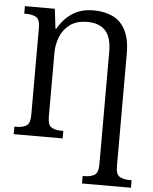

<svg xmlns="http://www.w3.org/2000/svg" viewBox="-62 -775 850 1067"><g transform="rotate(5 362.5 -242.0)"><path d="M436 240V198H449Q480 198 501.5 185.5Q523 173 523 126V-500Q523 -584 488 -620.5Q453 -657 389 -657Q328 -657 291 -629.5Q254 -602 237 -559Q220 -516 220 -469V-114Q220 -67 241 -54.5Q262 -42 294 -42H307V0H34V-42H47Q79 -42 100.5 -54.5Q122 -67 122 -114V-600Q122 -648 100.5 -660Q79 -672 47 -672H34V-714H201L214 -604H219Q250 -660 299 -692Q348 -724 416 -724Q478 -724 524 -702Q570 -680 595.5 -630.5Q621 -581 621 -500V130Q621 174 643 186Q665 198 696 198H709V240Z"/></g></svg>

Font: Noto Serif SemiCondensed
Style: Regular
Weight: 400
Width: 4
Designer: Monotype Design Team
Foundry: Monotype Imaging Inc.
Version: Version 2.013